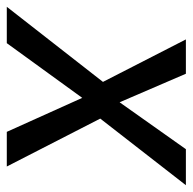

<svg xmlns="http://www.w3.org/2000/svg" viewBox="-53 -546 567 565"><g transform="rotate(90 230.5 -263.5)"><path d="M297 -275 438 0H336L236 -222L75 0H-32L189 -283L64 -527H165L249 -332L387 -527H493Z"/></g></svg>

Font: FiraGO
Style: Italic
Weight: 400
Italic angle: -8°
Designer: bBox Type GmbH
Foundry: bBox Type GmbH
Version: Version 1.001